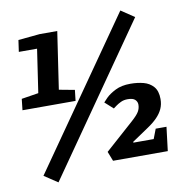

<svg xmlns="http://www.w3.org/2000/svg" viewBox="-83 -776 878 912"><g transform="rotate(-10 356.0 -320.5)"><path d="M17 -311 23 -365 105 -378 136 -587H48L56 -643L160 -653H245L204 -377L279 -363L273 -311ZM126 56 61 13 557 -697 621 -654ZM399 0 381 -46 519 -169Q546 -193 555 -208.5Q564 -224 564 -242Q564 -256 553.5 -266Q543 -276 518 -276Q499 -276 484.5 -269Q470 -262 460 -254.5Q450 -247 446 -244L406 -280Q409 -284 425 -300Q441 -316 470.5 -331Q500 -346 543 -346Q577 -346 606 -338.5Q635 -331 653.5 -310Q672 -289 672 -250Q672 -224 662.5 -203Q653 -182 634.5 -163Q616 -144 589 -126L509 -72V-68H607L625 -115H677L663 0Z"/></g></svg>

Font: Faustina Light
Style: Bold Italic
Weight: 700
Italic angle: -8°
Version: Version 1.200